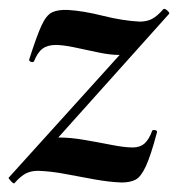

<svg xmlns="http://www.w3.org/2000/svg" viewBox="-32 -417 412 444"><path d="M1 7Q-1 8 -7 1.5Q-13 -5 -12 -6L308 -360L302 -349Q289 -314 276.5 -302Q264 -290 243 -290Q222 -290 194 -296Q166 -302 140 -307.5Q114 -313 97 -313Q78 -313 66.5 -304.5Q55 -296 47 -276Q45 -272 39.5 -274Q34 -276 36 -281Q53 -334 64 -358Q75 -382 88.5 -388.5Q102 -395 125 -394Q160 -392 206 -380.5Q252 -369 291 -367Q307 -367 319 -373Q331 -379 346 -396Q349 -398 355 -392.5Q361 -387 359 -385L40 -29L35 -39Q49 -73 66.5 -86Q84 -99 105 -99Q131 -99 163 -93.5Q195 -88 225.5 -82Q256 -76 275 -76Q292 -76 302.5 -85.5Q313 -95 320 -115Q322 -117 327 -116Q332 -115 331 -111Q317 -58 305.5 -33Q294 -8 281.5 -1.5Q269 5 249 5Q221 4 187.5 -2Q154 -8 120 -14.5Q86 -21 56 -22Q40 -22 28 -16Q16 -10 1 7Z"/></svg>

Font: Cormorant Light
Style: Bold Italic
Weight: 700
Italic angle: -10°
Version: Version 4.000